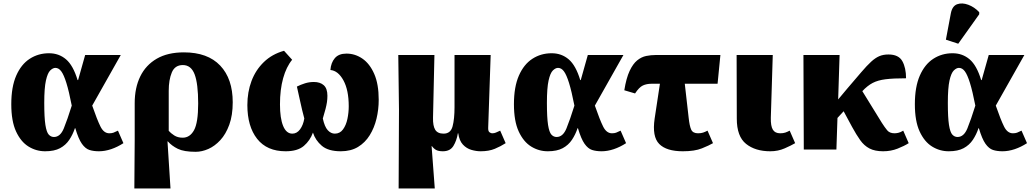

<svg xmlns="http://www.w3.org/2000/svg" viewBox="-20 -848 5858 1089"><path d="M236 10Q185 10 141.5 -17Q98 -44 71 -102.5Q44 -161 44 -257Q44 -355 72 -419Q100 -483 148.5 -514.5Q197 -546 258 -546Q314 -546 354.5 -511.5Q395 -477 420 -394H423L463 -536H665L503 -249Q531 -168 550 -130Q569 -92 600 -92Q614 -92 623.5 -95.5Q633 -99 649 -107L680 -36Q646 -14 610.5 -2Q575 10 541 10Q510 10 487 2.5Q464 -5 444.5 -32.5Q425 -60 407 -121H405Q393 -85 373 -55Q353 -25 320.5 -7.5Q288 10 236 10ZM286 -71Q322 -71 342 -120Q362 -169 387 -249Q371 -331 356.5 -377.5Q342 -424 327.5 -443.5Q313 -463 294 -463Q280 -463 265 -448.5Q250 -434 240.5 -391.5Q231 -349 231 -264Q231 -181 237.5 -139.5Q244 -98 256.5 -84.5Q269 -71 286 -71Z M742 221 744 -53V-263Q744 -350 775.5 -414.5Q807 -479 869 -515Q931 -551 1023 -551Q1158 -551 1229 -476Q1300 -401 1300 -268Q1300 -194 1280.5 -140.5Q1261 -87 1229.5 -53Q1198 -19 1161.5 -3Q1125 13 1090 13Q1023 13 988.5 -4Q954 -21 932 -46H930L947 221ZM1016 -67Q1057 -67 1080.5 -109.5Q1104 -152 1104 -261Q1104 -373 1084 -426Q1064 -479 1017 -479Q972 -479 954.5 -437Q937 -395 937 -333V-106Q948 -93 968 -80Q988 -67 1016 -67Z M1600 10Q1494 10 1438.5 -60.5Q1383 -131 1383 -252Q1383 -326 1406.5 -388.5Q1430 -451 1476.5 -496Q1523 -541 1591 -560L1637 -509Q1604 -469 1586 -404.5Q1568 -340 1568 -256Q1568 -177 1586 -133.5Q1604 -90 1638 -90Q1664 -90 1682 -114.5Q1700 -139 1706 -176Q1693 -224 1682.5 -273.5Q1672 -323 1664 -357Q1686 -368 1710 -375.5Q1734 -383 1760 -383Q1796 -383 1816.5 -364.5Q1837 -346 1837 -305Q1837 -286 1834.5 -269Q1832 -252 1826.5 -230.5Q1821 -209 1811 -176Q1821 -129 1839 -109.5Q1857 -90 1879 -90Q1908 -90 1925.5 -114Q1943 -138 1950.5 -173.5Q1958 -209 1958 -245Q1958 -337 1928 -392Q1898 -447 1854 -451Q1857 -492 1879 -518Q1901 -544 1945 -544Q1994 -544 2035.5 -515.5Q2077 -487 2102.5 -429Q2128 -371 2128 -282Q2128 -227 2115.5 -175Q2103 -123 2077 -81Q2051 -39 2010.5 -14.5Q1970 10 1913 10Q1842 10 1805.5 -21Q1769 -52 1755 -96Q1739 -51 1703.5 -20.5Q1668 10 1600 10Z M2241 221 2243 -225 2239 -536H2444L2436 -180Q2435 -134 2448.5 -112Q2462 -90 2496 -90Q2536 -90 2547 -131.5Q2558 -173 2558 -240V-536H2763L2749 -125Q2748 -105 2755.5 -98.5Q2763 -92 2773 -92Q2783 -92 2792.5 -96Q2802 -100 2817 -107L2848 -36Q2820 -18 2786.5 -4Q2753 10 2706 10Q2681 10 2653.5 2Q2626 -6 2605.5 -28Q2585 -50 2579 -92H2577Q2570 -50 2551.5 -20Q2533 10 2492 10Q2468 10 2454.5 3Q2441 -4 2430 -19H2428L2446 221Z M3087 10Q3036 10 2992.5 -17Q2949 -44 2922 -102.5Q2895 -161 2895 -257Q2895 -355 2923 -419Q2951 -483 2999.5 -514.5Q3048 -546 3109 -546Q3165 -546 3205.5 -511.5Q3246 -477 3271 -394H3274L3314 -536H3516L3354 -249Q3382 -168 3401 -130Q3420 -92 3451 -92Q3465 -92 3474.5 -95.5Q3484 -99 3500 -107L3531 -36Q3497 -14 3461.5 -2Q3426 10 3392 10Q3361 10 3338 2.5Q3315 -5 3295.5 -32.5Q3276 -60 3258 -121H3256Q3244 -85 3224 -55Q3204 -25 3171.5 -7.5Q3139 10 3087 10ZM3137 -71Q3173 -71 3193 -120Q3213 -169 3238 -249Q3222 -331 3207.5 -377.5Q3193 -424 3178.5 -443.5Q3164 -463 3145 -463Q3131 -463 3116 -448.5Q3101 -434 3091.5 -391.5Q3082 -349 3082 -264Q3082 -181 3088.5 -139.5Q3095 -98 3107.5 -84.5Q3120 -71 3137 -71Z M3582 -318 3521 -336Q3532 -405 3551 -445.5Q3570 -486 3594 -505.5Q3618 -525 3645 -530.5Q3672 -536 3699 -536H4066L4050 -373H3864L3886 -180Q3891 -133 3900.5 -112.5Q3910 -92 3939 -92Q3956 -92 3968 -96Q3980 -100 3993 -107L4024 -36Q4002 -23 3961 -6.5Q3920 10 3853 10Q3760 10 3719 -31.5Q3678 -73 3693 -175L3723 -373H3676Q3647 -373 3626 -363Q3605 -353 3582 -318Z M4349 10Q4264 10 4211.5 -32Q4159 -74 4159 -175L4158 -536H4363L4352 -180Q4351 -133 4363.5 -112.5Q4376 -92 4405 -92Q4422 -92 4434 -96Q4446 -100 4459 -107L4490 -36Q4468 -23 4430.5 -6.5Q4393 10 4349 10Z M4539 0 4537 -536H4742L4734 -284L4785 -345Q4833 -401 4865 -438.5Q4897 -476 4921 -498Q4945 -520 4967.5 -529.5Q4990 -539 5019 -539Q5077 -539 5098 -501Q5119 -463 5119 -404Q5047 -404 5003 -398.5Q4959 -393 4929.5 -377.5Q4900 -362 4871 -331L4982 -151Q4998 -126 5012 -109Q5026 -92 5054 -92Q5062 -92 5074.5 -94.5Q5087 -97 5103 -107L5134 -36Q5109 -20 5071 -5Q5033 10 4989 10Q4942 10 4911.5 -6Q4881 -22 4859 -53Q4837 -84 4813 -128L4765 -217L4730 -179L4724 0Z M5361 10Q5310 10 5266.5 -17Q5223 -44 5196 -102.5Q5169 -161 5169 -257Q5169 -355 5197 -419Q5225 -483 5273.5 -514.5Q5322 -546 5383 -546Q5439 -546 5479.5 -511.5Q5520 -477 5545 -394H5548L5588 -536H5790L5628 -249Q5656 -168 5675 -130Q5694 -92 5725 -92Q5739 -92 5748.5 -95.5Q5758 -99 5774 -107L5805 -36Q5771 -14 5735.5 -2Q5700 10 5666 10Q5635 10 5612 2.5Q5589 -5 5569.5 -32.5Q5550 -60 5532 -121H5530Q5518 -85 5498 -55Q5478 -25 5445.5 -7.5Q5413 10 5361 10ZM5411 -71Q5447 -71 5467 -120Q5487 -169 5512 -249Q5496 -331 5481.5 -377.5Q5467 -424 5452.5 -443.5Q5438 -463 5419 -463Q5405 -463 5390 -448.5Q5375 -434 5365.5 -391.5Q5356 -349 5356 -264Q5356 -181 5362.5 -139.5Q5369 -98 5381.5 -84.5Q5394 -71 5411 -71ZM5415 -600 5345 -623 5373 -772Q5381 -814 5409 -824Q5437 -834 5472 -821Q5507 -808 5534 -779V-767Z"/></svg>

Font: Noto Serif Black
Style: Regular
Weight: 900
Designer: Monotype Design Team
Foundry: Monotype Imaging Inc.
Version: Version 2.014; ttfautohint (v1.8.4.7-5d5b)